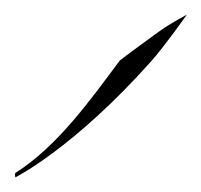

<svg xmlns="http://www.w3.org/2000/svg" viewBox="-20 -852 276 263"><path d="M236 -832C236 -832 212 -819 201 -811C195 -807 146 -771 144 -769C103 -714 59 -652 1 -615C0 -614 1 -609 1 -609C1 -609 81 -649 187 -768C205 -788 236 -832 236 -832Z"/></svg>

Font: Fondamento
Style: Regular
Weight: 400
Designer: Astigmatic (AOETI)
Foundry: Astigmatic (AOETI)
Version: Version 1.001